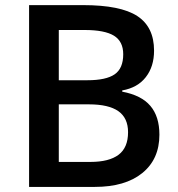

<svg xmlns="http://www.w3.org/2000/svg" viewBox="-20 -734 700 754"><path d="M94.2 -713.9H306.2Q453.6 -713.9 519.3 -670.9Q585 -627.9 585 -535.2Q585 -472.7 552.7 -431.2Q520.5 -389.6 460 -378.9V-374Q535.2 -359.9 570.6 -318.1Q606 -276.4 606 -205.1Q606 -108.9 538.8 -54.4Q471.7 0 352.1 0H94.2ZM210.9 -418.9H323.2Q396.5 -418.9 430.2 -442.1Q463.9 -465.3 463.9 -521Q463.9 -571.3 427.5 -593.8Q391.1 -616.2 312 -616.2H210.9ZM210.9 -324.2V-98.1H335Q408.2 -98.1 445.6 -126.2Q482.9 -154.3 482.9 -214.8Q482.9 -270.5 444.8 -297.4Q406.7 -324.2 329.1 -324.2Z"/></svg>

Font: JBL Sans
Style: Semibold
Weight: 600
Version: Version 1.10